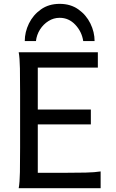

<svg xmlns="http://www.w3.org/2000/svg" viewBox="-20 -987 606 1007"><path d="M178.2 -412.6H456.5V-334.5H178.2V-80.6H307.1Q379.4 -80.6 429 -81.8Q478.5 -83 507.8 -87.9V0H78.1Q83.5 -29.3 84.5 -84.7Q85.4 -140.1 85.4 -212.4V-500.5Q85.4 -572.8 84.5 -628.2Q83.5 -683.6 78.1 -712.9H493.2V-632.3H178.2ZM476.1 -771.5H416.5Q409.2 -820.8 375 -857.2Q340.8 -893.6 293 -893.6Q261.2 -893.6 234.4 -876.7Q207.5 -859.9 189.9 -832.3Q172.4 -804.7 168.5 -771.5H109.9Q109.9 -818.8 131.8 -863.8Q153.8 -908.7 194.8 -937.7Q235.8 -966.8 293 -966.8Q350.1 -966.8 391.1 -937.7Q432.1 -908.7 454.1 -863.8Q476.1 -818.8 476.1 -771.5Z"/></svg>

Font: Andika LitF DSA DSG
Style: Regular
Weight: 400
Designer: Victor Gaultney, Annie Olsen, Julie Remington, Don Collingsworth, Eric Hays, Becca Hirsbrunner
Foundry: SIL International
Version: Version 6.200 ; LitF DSA DSG; ttfautohint (v1.8.3.10-c5d8)